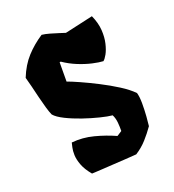

<svg xmlns="http://www.w3.org/2000/svg" viewBox="-184 -860 882 975"><g transform="rotate(-30 256.5 -373.0)"><path d="M325.7 9.8Q327.1 9.8 309.6 8.1Q292 6.3 263.9 3.2Q235.8 0 204.1 -3.7Q172.4 -7.3 144.3 -10.5Q116.2 -13.7 98.9 -15.9Q81.5 -18.1 82.5 -18.1Q60.5 -56.6 54.7 -88.1Q48.8 -119.6 52.2 -143.6Q55.7 -167.5 62.5 -183.1Q69.3 -198.7 72.3 -206.1Q131.8 -201.7 187.3 -176.3Q242.7 -150.9 290 -118.7L319.3 -130.9Q323.7 -152.8 325.7 -176.8Q327.6 -200.7 321.3 -221.7Q297.9 -228 258.8 -245.4Q219.7 -262.7 177.2 -286.1Q134.8 -309.6 101.1 -334.5Q67.4 -359.4 55.2 -380.4Q50.8 -397 47.6 -426.3Q44.4 -455.6 42.2 -489.5Q40 -523.4 38.1 -554.9Q36.1 -586.4 33.7 -607.4Q68.8 -664.1 113.5 -698.5Q158.2 -732.9 212.9 -756.3Q231 -751 253.2 -740.2Q275.4 -729.5 295.4 -718.8Q315.4 -708 325.2 -703.1L481.4 -710.4Q493.2 -664.1 488.8 -624.8Q484.4 -585.4 471.4 -555.4Q458.5 -525.4 443.4 -506.8Q428.2 -488.3 418 -483.4Q396 -488.3 362.8 -502.2Q329.6 -516.1 294.2 -538.3Q258.8 -560.5 229 -589.8H222.7L204.1 -487.3Q224.1 -476.1 261.7 -450.7Q299.3 -425.3 343 -392.3Q386.7 -359.4 425.3 -324.2Q463.9 -289.1 484.9 -257.8Q487.3 -234.4 481.2 -199.5Q475.1 -164.6 466.8 -131.8Q458.5 -99.1 453.1 -82Q425.3 -54.2 394.8 -30.3Q364.3 -6.3 325.7 9.8Z"/></g></svg>

Font: Fruktur
Style: Regular
Weight: 400
Designer: Viktoriya Grabowska, Eben Sorkin
Foundry: Viktoriya Grabowska
Version: Version 1.008; ttfautohint (v1.8.4.7-5d5b)